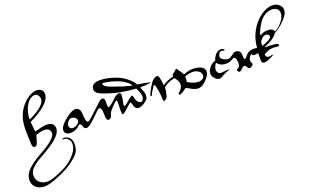

<svg xmlns="http://www.w3.org/2000/svg" viewBox="-328 -1954 6080 3715"><g transform="rotate(-20 2712.0 -97.0)"><path d="M72 804Q-32 804 -100 746Q-168 688 -168 589Q-168 549 -153 509.5Q-138 470 -116.5 438Q-95 406 -56.5 370Q-18 334 13 310Q44 286 96 253Q148 220 178.5 202.5Q209 185 263 155Q308 130 351.5 101.5Q395 73 445 34.5Q495 -4 525.5 -44.5Q556 -85 556 -118Q556 -169 522 -197Q488 -225 442 -225Q365 -225 265 -190Q255 -187 254 -178Q233 -87 211 -34Q189 20 157 20Q128 20 118 2.5Q108 -15 105 -51Q95 -187 95 -347Q95 -493 128 -599.5Q161 -706 234 -800Q301 -885 388 -941.5Q475 -998 556 -998Q606 -998 647 -968.5Q688 -939 688 -879Q688 -679 249 -465Q240 -460 241 -451Q254 -348 258 -268Q260 -256 271 -260Q437 -307 503 -307Q576 -307 620.5 -277Q665 -247 665 -180Q665 -128 632 -75.5Q599 -23 536 28.5Q473 80 416 117.5Q359 155 279 202Q264 211 230 229.5Q196 248 173.5 261Q151 274 117.5 295.5Q84 317 61 334.5Q38 352 12.5 376.5Q-13 401 -28.5 424Q-44 447 -54.5 475.5Q-65 504 -65 533Q-65 624 -2 679Q61 734 156 734Q231 734 365 680.5Q499 627 594 568Q695 506 776 407Q857 308 857 213Q857 158 822.5 115Q788 72 728 72Q708 72 707 60Q708 49 726 48H739Q797 48 845.5 92.5Q894 137 894 221Q894 291 878 342Q862 393 819 438Q712 549 578.5 622.5Q445 696 274 759Q152 804 72 804ZM252 -516Q583 -678 583 -810Q583 -851 557 -888.5Q531 -926 495 -926Q428 -926 369 -868.5Q310 -811 275.5 -719Q241 -627 239 -525Q239 -511 252 -516Z M1220 19Q1205 19 1191 10.5Q1177 2 1171 -10Q1170 -11 1159 -40Q1148 -69 1138 -81.5Q1128 -94 1113 -94Q1103 -94 1085 -76Q1006 3 895 3Q844 3 811 -21.5Q778 -46 778 -88Q778 -133 812 -180Q871 -258 971.5 -329Q1072 -400 1134 -400Q1169 -400 1201 -373Q1215 -360 1223.5 -339.5Q1232 -319 1234 -303.5Q1236 -288 1237.5 -256Q1239 -224 1240 -211Q1247 -128 1260 -106Q1271 -87 1288 -87Q1310 -87 1385 -155V-89Q1326 -34 1287.5 -7.5Q1249 19 1220 19ZM969 -71Q1015 -71 1064 -104Q1111 -136 1111 -179Q1111 -213 1077.5 -238.5Q1044 -264 1007 -264Q981 -264 966 -254Q941 -237 919.5 -205Q898 -173 898 -140Q898 -112 918.5 -91.5Q939 -71 969 -71Z M1968 10Q1951 10 1951 -60Q1951 -97 1953.5 -160Q1956 -223 1956 -240Q1956 -282 1940 -282Q1922 -282 1883 -239Q1862 -216 1814 -168Q1764 -118 1752 -71Q1731 15 1677 15H1676Q1653 13 1644 -2.5Q1635 -18 1631 -50Q1627 -81 1627 -122Q1627 -188 1616 -221Q1604 -256 1573 -256Q1559 -256 1536 -233Q1455 -152 1385 -89V-155Q1460 -222 1636 -389Q1659 -411 1695 -411Q1741 -411 1741 -348V-295Q1741 -213 1754 -213Q1777 -213 1831.5 -258Q1886 -303 1937 -354Q1948 -365 1981.5 -382.5Q2015 -400 2031 -400Q2073 -400 2073 -345Q2073 -327 2064 -269Q2055 -211 2049 -190Q2041 -162 2041 -148Q2041 -134 2052 -134Q2078 -134 2100 -155V-89Q1995 10 1968 10Z M2310 -4Q2281 -4 2262.5 -11.5Q2244 -19 2232.5 -38.5Q2221 -58 2216 -73.5Q2211 -89 2203 -122Q2195 -155 2181 -155Q2170 -155 2100 -89V-155Q2171 -219 2239 -264Q2248 -270 2254 -270Q2274 -270 2283 -206Q2289 -167 2318 -130.5Q2347 -94 2378 -94Q2409 -94 2426 -124.5Q2443 -155 2443 -187Q2443 -244 2387 -361Q2383 -369 2372 -371Q2217 -381 2067 -408Q1990 -422 1862 -461Q1734 -500 1671 -533Q1593 -574 1593 -640Q1593 -703 1642.5 -733.5Q1692 -764 1762 -764Q1879 -764 2007.5 -727Q2136 -690 2217 -640Q2281 -601 2338.5 -548Q2396 -495 2420 -446Q2424 -437 2434 -436Q2565 -420 2668 -393Q2677 -391 2680.5 -388Q2684 -385 2680.5 -382.5Q2677 -380 2667 -379Q2572 -366 2489 -366H2472Q2458 -366 2464 -353Q2515 -239 2515 -198Q2515 -141 2498.5 -114Q2482 -87 2421 -46Q2359 -4 2310 -4ZM2320 -452Q2328 -450 2330.5 -454Q2333 -458 2329 -464Q2277 -540 2138 -606Q2074 -637 1970 -664Q1866 -691 1818 -691Q1795 -691 1795 -678Q1795 -622 1945 -568Q2094 -515 2153 -496.5Q2212 -478 2320 -452Z M2813 41Q2789 41 2789 -13Q2789 -120 2757 -264Q2745 -317 2732 -317Q2725 -317 2711 -298Q2646 -208 2619 -140Q2616 -132 2607 -132Q2584 -132 2598 -168Q2618 -220 2663.5 -298Q2709 -376 2738 -406Q2754 -423 2784.5 -442Q2815 -461 2837 -461Q2869 -461 2881 -404Q2897 -328 2906 -248Q2991 -310 3123 -343Q3136 -346 3133 -356Q3132 -360 3132 -366Q3132 -379 3138.5 -387Q3145 -395 3161 -404.5Q3177 -414 3180 -416Q3185 -419 3196 -431.5Q3207 -444 3218 -453Q3229 -462 3238 -462Q3251 -462 3261 -442Q3270 -423 3298.5 -385.5Q3327 -348 3337 -322Q3341 -311 3353 -314Q3456 -354 3529 -354Q3573 -354 3613 -347.5Q3653 -341 3691 -326.5Q3729 -312 3751.5 -283.5Q3774 -255 3774 -216Q3774 -171 3746 -130Q3697 -58 3635.5 -10Q3574 38 3514 38Q3458 38 3386 0Q3370 -9 3339.5 -26.5Q3309 -44 3293 -52Q3284 -57 3276 -50Q3211 4 3152 27Q3129 36 3120 21Q3111 6 3129 -10Q3154 -33 3169.5 -49Q3185 -65 3200 -94.5Q3215 -124 3215 -155Q3215 -173 3212 -189Q3209 -205 3200.5 -222Q3192 -239 3187.5 -247Q3183 -255 3169.5 -274Q3156 -293 3153 -298Q3147 -306 3138 -305Q3020 -288 2911 -202V-187Q2911 -162 2907 -138Q2903 -114 2895.5 -81.5Q2888 -49 2885 -36Q2880 -10 2867 4Q2834 41 2813 41ZM3563 -80Q3610 -80 3646.5 -104.5Q3683 -129 3683 -170Q3683 -231 3629 -265.5Q3575 -300 3507 -300Q3454 -300 3361 -273Q3349 -270 3352 -259Q3354 -251 3354 -236Q3354 -200 3345 -166Q3342 -156 3350 -151Q3470 -80 3563 -80Z M4378 10Q4364 10 4348 -8Q4332 -26 4332 -36Q4332 -42 4338 -46Q4373 -68 4385 -80Q4408 -103 4408 -152Q4408 -282 4355 -282Q4347 -282 4324 -268Q4301 -254 4263 -240Q4225 -226 4181 -226Q4073 -226 4010 -301Q4002 -312 3994 -301Q3950 -241 3950 -183Q3950 -143 3972.5 -118.5Q3995 -94 4037 -94Q4061 -94 4106 -100.5Q4151 -107 4181 -107Q4198 -107 4197.5 -101.5Q4197 -96 4181 -91Q4107 -66 4047 -33Q4040 -29 4028.5 -22Q4017 -15 4011 -11.5Q4005 -8 3996.5 -4Q3988 0 3980.5 1.5Q3973 3 3965 3Q3920 3 3873.5 -46Q3827 -95 3827 -145Q3827 -213 3879 -273.5Q3931 -334 3993 -352Q4002 -354 4004 -363Q4014 -396 4035 -430Q4056 -464 4071 -477Q4125 -526 4181 -526Q4197 -526 4221.5 -514Q4246 -502 4246 -491Q4246 -480 4227 -480Q4219 -480 4209 -484Q4196 -490 4178 -490Q4145 -490 4125 -456.5Q4105 -423 4105 -389Q4105 -362 4157 -330Q4209 -298 4252 -298Q4293 -298 4375 -366Q4398 -385 4438 -385Q4487 -385 4514 -347Q4536 -317 4536 -217Q4536 -206 4542 -197Q4548 -188 4558 -188Q4568 -188 4585 -210Q4630 -268 4670 -292Q4710 -316 4789 -316Q4838 -316 4870 -300Q4893 -288 4893 -272Q4893 -263 4885 -256Q4877 -249 4866 -249Q4860 -249 4852 -252Q4828 -262 4794 -262Q4727 -262 4681.5 -217.5Q4636 -173 4636 -119Q4636 -96 4655 -64Q4660 -56 4660 -50Q4660 -32 4631.5 -12Q4603 8 4582 8Q4561 8 4551 -8Q4538 -31 4522 -50Q4506 -69 4498 -69Q4479 -69 4451 -48Q4431 -33 4394 4Q4388 10 4378 10Z M4891 4Q4853 4 4842 -14.5Q4831 -33 4831 -81Q4831 -160 4834 -196Q4835 -203 4831.5 -206Q4828 -209 4822 -207Q4790 -198 4760 -198Q4709 -198 4709 -231Q4709 -256 4763 -274Q4801 -286 4835 -291Q4845 -294 4846 -304Q4855 -400 4876.5 -479Q4898 -558 4944 -643Q5023 -789 5151 -886Q5279 -983 5405 -983Q5483 -983 5537.5 -935Q5592 -887 5592 -831Q5592 -779 5568.5 -735.5Q5545 -692 5497 -641Q5378 -515 5272 -465Q5264 -461 5261 -453Q5242 -416 5189 -378Q5136 -340 5085 -316Q5047 -298 5002 -280Q4990 -276 4990 -272.5Q4990 -269 5002 -269H5013Q5130 -269 5222 -254Q5245 -250 5256.5 -240.5Q5268 -231 5268 -221Q5268 -212 5256.5 -205Q5245 -198 5227 -198Q5218 -198 5187.5 -202Q5157 -206 5144 -206Q5045 -206 4951 -146Q4942 -141 4943 -131Q4950 -71 5013 -71Q5037 -71 5072 -85Q5083 -89 5086.5 -80.5Q5090 -72 5080 -67Q4953 4 4891 4ZM5290 -494Q5350 -523 5408 -584Q5509 -689 5509 -789Q5509 -848 5469.5 -879Q5430 -910 5367 -910Q5239 -910 5135 -796Q5094 -751 5052 -672Q5010 -593 4990 -531Q4988 -524 4992 -520.5Q4996 -517 5003 -521Q5078 -561 5144 -561Q5263 -561 5275 -502Q5277 -488 5290 -494ZM4968 -314Q5013 -328 5097 -370Q5158 -402 5158 -432Q5158 -458 5137 -474.5Q5116 -491 5088 -491Q5060 -491 5035 -475Q5010 -459 4996.5 -442.5Q4983 -426 4965 -399Q4960 -391 4960 -384L4955 -325Q4954 -318 4957.5 -315Q4961 -312 4968 -314Z"/></g></svg>

Font: Joscelyn
Style: Regular
Weight: 400
Designer: Peter S. Baker
Version: Version 1.012